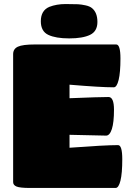

<svg xmlns="http://www.w3.org/2000/svg" viewBox="-20 -930 655 950"><path d="M552 0H128Q79 0 62 -7Q45 -14 45 -29V-662Q45 -688 68.5 -699Q92 -710 153 -710H555Q576 -710 576 -640.5Q576 -571 567 -534.5Q558 -498 543 -498Q478 -498 324 -511V-444Q472 -450 517 -450Q544 -450 544 -387Q544 -324 533.5 -291.5Q523 -259 505 -259L324 -263V-199Q498 -212 564 -212Q585 -212 585 -142Q585 -72 576 -36Q567 0 552 0ZM435 -890Q462 -868 462 -821.5Q462 -775 425.5 -757.5Q389 -740 322.5 -740Q256 -740 219 -757.5Q182 -775 182 -825Q182 -878 224 -896Q260 -910 304.5 -910Q349 -910 366 -909Q383 -908 403.5 -903.5Q424 -899 435 -890Z"/></svg>

Font: Titan One
Style: Regular
Weight: 400
Designer: Rodrigo Fuenzalida
Foundry: Rodrigo Fuenzalida
Version: Version 1.001